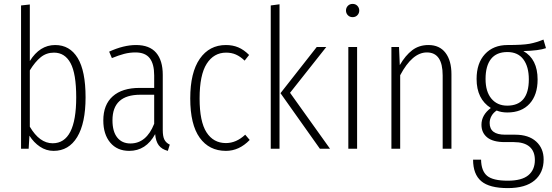

<svg xmlns="http://www.w3.org/2000/svg" viewBox="-20 -763 2830 985"><path d="M419 -264Q419 -131 376 -60Q333 11 255 11Q217 11 185 -10.5Q153 -32 131 -67L127 0H88V-735L133 -740V-450Q184 -532 263 -532Q338 -532 378.5 -465.5Q419 -399 419 -264ZM371 -264Q371 -385 342 -439Q313 -493 257 -493Q218 -493 189 -469.5Q160 -446 133 -402V-113Q183 -28 250 -28Q371 -28 371 -264Z M851 -21 841 11Q810 3 794.5 -17.5Q779 -38 776 -75Q729 11 643 11Q581 11 545.5 -31.5Q510 -74 510 -145Q510 -226 558.5 -269Q607 -312 696 -312H771V-376Q771 -435 748 -464.5Q725 -494 675 -494Q645 -494 616.5 -486.5Q588 -479 554 -465L540 -498Q614 -532 678 -532Q747 -532 781 -492.5Q815 -453 815 -379V-96Q815 -63 823.5 -46.5Q832 -30 851 -21ZM771 -128V-277H700Q557 -277 557 -146Q557 -88 581.5 -57.5Q606 -27 649 -27Q731 -27 771 -128Z M1258 -481 1235 -452Q1213 -473 1190.5 -483Q1168 -493 1140 -493Q1077 -493 1040.5 -436Q1004 -379 1004 -258Q1004 -139 1039.5 -84Q1075 -29 1139 -29Q1192 -29 1238 -72L1261 -45Q1207 11 1139 11Q1053 11 1004.5 -56.5Q956 -124 956 -258Q956 -391 1005 -461.5Q1054 -532 1139 -532Q1174 -532 1202.5 -520Q1231 -508 1258 -481Z M1414 -741V0H1369V-735ZM1654 -522 1468 -287 1673 0H1621L1419 -285L1605 -522Z M1812 -522V0H1767V-522ZM1823 -709Q1823 -695 1813.5 -685Q1804 -675 1789 -675Q1774 -675 1764.5 -685Q1755 -695 1755 -709Q1755 -723 1764.5 -733Q1774 -743 1789 -743Q1804 -743 1813.5 -733Q1823 -723 1823 -709Z M2296 -382V0H2251V-376Q2251 -494 2170 -494Q2095 -494 2033 -377V0H1988V-522H2027L2031 -429Q2060 -479 2095 -505.5Q2130 -532 2178 -532Q2235 -532 2265.5 -492Q2296 -452 2296 -382Z M2781 -516Q2745 -503 2665 -501Q2738 -460 2738 -355Q2738 -276 2697 -231Q2656 -186 2583 -186Q2551 -186 2528 -196Q2511 -185 2501.5 -168Q2492 -151 2492 -132Q2492 -72 2571 -72H2623Q2692 -72 2730.5 -37Q2769 -2 2769 55Q2769 123 2722.5 162.5Q2676 202 2585 202Q2491 202 2449 166.5Q2407 131 2407 56H2448Q2449 114 2479 139Q2509 164 2585 164Q2657 164 2690.5 136Q2724 108 2724 58Q2724 13 2696.5 -10.5Q2669 -34 2616 -34H2570Q2509 -34 2479.5 -58Q2450 -82 2450 -123Q2450 -173 2498 -209Q2425 -255 2425 -358Q2425 -439 2468 -485.5Q2511 -532 2584 -532Q2662 -532 2697 -538.5Q2732 -545 2768 -560ZM2471 -358Q2471 -293 2501 -257Q2531 -221 2582 -221Q2693 -221 2693 -356Q2693 -421 2665 -458.5Q2637 -496 2583 -496Q2527 -496 2499 -460.5Q2471 -425 2471 -358Z"/></svg>

Font: Fira Sans Extra Condensed ExtraLight
Style: Regular
Weight: 275
Width: 1
Designer: Carrois Corporate & Edenspiekermann AG
Foundry: Carrois Corporate GbR & Edenspiekermann AG
Version: Version 4.203